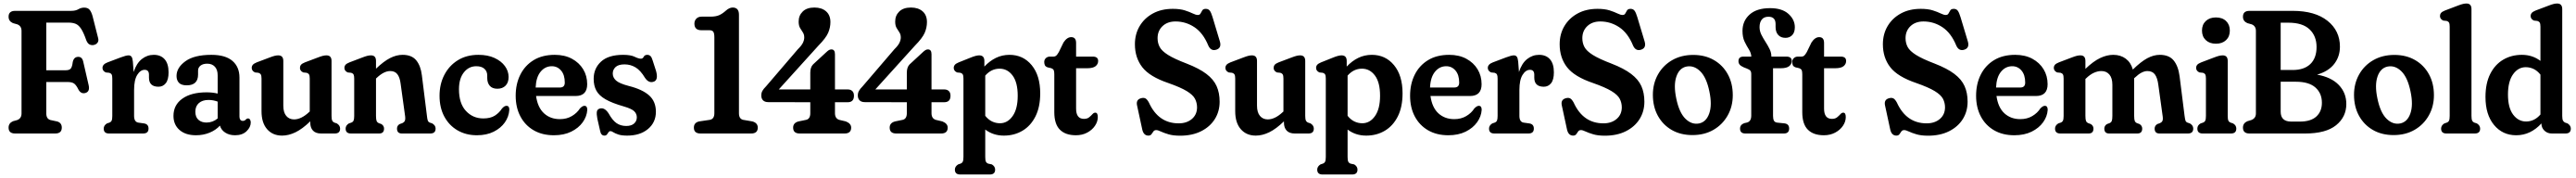

<svg xmlns="http://www.w3.org/2000/svg" viewBox="-20 -762 14716 1016"><path d="M386 -700Q412 -700 427.5 -709.2Q443 -718.5 461 -718.5Q481 -718.5 491.2 -707Q501.5 -695.5 508.5 -671L540.5 -545Q545 -529 537 -518.2Q529 -507.5 514.5 -505Q502.5 -503 491.5 -508.2Q480.5 -513.5 473 -532Q458 -575 444 -596.8Q430 -618.5 412.8 -625.8Q395.5 -633 371 -633H244.5V-361H355.5Q376.5 -361 384.5 -371Q392.5 -381 395.5 -407.5Q401.5 -436.5 425.5 -437.5Q449.5 -438.5 455.5 -410L486.5 -275.5Q494.5 -239.5 468.5 -231.5Q443.5 -224 428.5 -250Q416.5 -275 404.2 -284.5Q392 -294 364.5 -294H244.5V-114.5Q244.5 -83.5 268 -77L307.5 -68.5Q333 -60.5 333 -33.5Q333 0 295 0H66.5Q29 0 29 -33.5Q29 -59 54 -70L79 -77Q103 -86.5 103 -114.5V-585.5Q103 -613.5 79 -623L54 -630Q29 -641 29 -666.5Q29 -700 66.5 -700Z M739 -410.5 743.5 -351Q759.5 -400.5 790 -424.8Q820.5 -449 858.5 -449Q898.5 -449 920.8 -423.5Q943 -398 943 -349Q943 -307 927 -287Q911 -267 885.5 -267Q831 -267 831 -319V-335.5Q831 -363.5 806.5 -363.5Q782 -363.5 764 -334.5Q746 -305.5 746 -249V-100.5Q746 -65.5 771 -62L803 -57.5Q828.5 -53.5 828.5 -28Q828.5 0 797.5 0H603Q572.5 0 572.5 -28Q572.5 -46 591 -57.5L604.5 -62Q614 -65.5 617.8 -73.5Q621.5 -81.5 621.5 -100.5V-313.5Q621.5 -330 617.8 -336.8Q614 -343.5 604.5 -346.5L584.5 -348.5Q565.5 -357 565.5 -374.5Q565.5 -395 594.5 -406L670 -434.5Q700.5 -446 714.5 -446Q725 -446 731 -438.5Q737 -431 739 -410.5Z M971 -100.5Q971 -163 1021.8 -199Q1072.5 -235 1160.5 -235Q1194 -235 1223.5 -228V-332Q1223.5 -364 1207.5 -381.2Q1191.5 -398.5 1164 -398.5Q1139.5 -398.5 1125.5 -387.5Q1111.5 -376.5 1111.5 -359V-336.5Q1111.5 -275 1046.5 -275Q1016 -275 1002.2 -289.5Q988.5 -304 988.5 -328.5Q988.5 -375.5 1038.8 -412.2Q1089 -449 1187.5 -449Q1267.5 -449 1307.8 -414.5Q1348 -380 1348 -319V-96Q1348 -86 1352.5 -79Q1357 -72 1367.5 -72Q1378 -72 1385 -80.5Q1391 -86 1396.5 -86Q1404 -86 1408.2 -79.5Q1412.5 -73 1412.5 -63Q1412.5 -36 1388.5 -13Q1364.5 10 1323 10Q1290 10 1266.8 -5Q1243.5 -20 1236.5 -45Q1212.5 -19 1176.8 -4.5Q1141 10 1099.5 10Q1040 10 1005.5 -20.2Q971 -50.5 971 -100.5ZM1096 -124.5Q1096 -93.5 1113.8 -78Q1131.5 -62.5 1159.5 -62.5Q1195.5 -62.5 1223.5 -86V-182Q1198.5 -191.5 1171 -191.5Q1136.5 -191.5 1116.2 -173.8Q1096 -156 1096 -124.5Z M1474 -127V-313.5Q1474 -330 1470 -336.8Q1466 -343.5 1456.5 -346.5L1437 -348.5Q1418 -357 1418 -374.5Q1418 -384.5 1424.2 -392Q1430.5 -399.5 1446.5 -406L1519.5 -433.5Q1539 -441 1549.8 -443.5Q1560.5 -446 1569.5 -446Q1598.5 -446 1598.5 -414V-159Q1598.5 -120.5 1615.2 -100.5Q1632 -80.5 1660 -80.5Q1701.5 -80.5 1746.5 -123L1749.5 -125.5V-313.5Q1749.5 -330 1745.5 -336.8Q1741.5 -343.5 1732 -346.5L1712.5 -348.5Q1693.5 -357 1693.5 -374.5Q1693.5 -384.5 1699.5 -392Q1705.5 -399.5 1722 -406L1795 -433.5Q1814.5 -441 1825.2 -443.5Q1836 -446 1845 -446Q1874 -446 1874 -414V-100.5Q1874 -81.5 1878 -73.5Q1882 -65.5 1891 -62L1904.5 -57.5Q1923 -46 1923 -28Q1923 0 1892.5 0H1814.5Q1783.5 0 1768 -16.5Q1752.5 -33 1752.5 -61.5V-69.5Q1707.5 -26 1668.2 -7Q1629 12 1591.5 12Q1538 12 1506 -24.5Q1474 -61 1474 -127Z M2128 -414V-370Q2172 -412 2208.2 -430.5Q2244.5 -449 2280 -449Q2332 -449 2357.8 -417.8Q2383.5 -386.5 2390 -332.5L2419 -100.5Q2421 -81.5 2424 -73.5Q2427 -65.5 2436 -62L2449.5 -57.5Q2458.5 -52 2463.5 -45Q2468.5 -38 2468.5 -28Q2468.5 0 2438 0H2276Q2248 0 2248 -28Q2248 -45.5 2263.5 -54L2278 -59Q2287.5 -63 2292 -71Q2296.5 -79 2294.5 -97.5L2268.5 -285.5Q2264 -320.5 2250 -338.5Q2236 -356.5 2209.5 -356.5Q2172.5 -356.5 2130.5 -316L2128 -314V-100.5Q2128 -80 2131.5 -71.5Q2135 -63 2144.5 -59L2158.5 -54Q2174 -44.5 2174 -28Q2174 0 2146 0H1985Q1954.5 0 1954.5 -28Q1954.5 -46 1973 -57.5L1986.5 -62Q1996 -65.5 1999.8 -73.5Q2003.5 -81.5 2003.5 -100.5V-313.5Q2003.5 -330 1999.8 -336.8Q1996 -343.5 1986.5 -346.5L1966.5 -348.5Q1947.5 -357 1947.5 -374.5Q1947.5 -384.5 1953.8 -392Q1960 -399.5 1976.5 -406L2049 -433.5Q2068.5 -441 2079.2 -443.5Q2090 -446 2099.5 -446Q2128 -446 2128 -414Z M2885.5 -322.5Q2885.5 -290.5 2868 -273Q2850.5 -255.5 2821.5 -255.5Q2792.5 -255.5 2778 -272.2Q2763.5 -289 2763.5 -316.5V-330.5Q2763.5 -355 2747.2 -369.5Q2731 -384 2701 -384Q2658 -384 2630 -348.8Q2602 -313.5 2602 -252.5Q2602 -171.5 2641.8 -128.8Q2681.5 -86 2741 -86Q2782 -86 2807.2 -102.2Q2832.5 -118.5 2848 -143Q2856.5 -152 2862.2 -155Q2868 -158 2873.5 -158Q2890.5 -158 2889.5 -134.5Q2887 -96 2864 -63.2Q2841 -30.5 2800.2 -10.2Q2759.5 10 2704.5 10Q2642 10 2593.8 -18Q2545.5 -46 2518.2 -96.8Q2491 -147.5 2491 -215.5Q2491 -281.5 2518.2 -334.2Q2545.5 -387 2595.2 -418Q2645 -449 2713 -449Q2766.5 -449 2805 -431.2Q2843.5 -413.5 2864.5 -384.8Q2885.5 -356 2885.5 -322.5Z M3334.5 -281.5Q3334.5 -214 3268 -214H3042.5Q3051.5 -148.5 3087.8 -115.2Q3124 -82 3178.5 -82Q3217.5 -82 3247 -99.5Q3276.5 -117 3293 -143Q3307.5 -158 3318.5 -158Q3335.5 -158 3335 -134.5Q3332.5 -97 3308.8 -64Q3285 -31 3243.2 -10.5Q3201.5 10 3144.5 10Q3077.5 10 3028.5 -18.5Q2979.5 -47 2952.8 -97.8Q2926 -148.5 2926 -215.5Q2926 -282.5 2952.2 -335.2Q2978.5 -388 3028.2 -418.5Q3078 -449 3149.5 -449Q3205.5 -449 3247 -426.8Q3288.5 -404.5 3311.5 -366.8Q3334.5 -329 3334.5 -281.5ZM3132.5 -384Q3094 -384 3068.2 -352.5Q3042.5 -321 3040 -262.5H3178.5Q3206.5 -262.5 3206.5 -290.5Q3206.5 -334.5 3185.5 -359.2Q3164.5 -384 3132.5 -384Z M3557.5 -43Q3587 -43 3602.5 -57Q3618 -71 3618 -92Q3618 -112.5 3603.2 -127Q3588.5 -141.5 3543.5 -154.5Q3477 -173.5 3439.5 -195Q3402 -216.5 3386.8 -244.8Q3371.5 -273 3371.5 -312Q3371.5 -371.5 3413.5 -410.2Q3455.5 -449 3540 -449Q3583 -449 3605.5 -438Q3628 -427 3641.5 -427Q3652 -427 3657.5 -438Q3663 -449 3678 -449Q3688 -449 3695.5 -442.5Q3703 -436 3708.5 -417L3728 -356.5Q3741.5 -307 3716.5 -296.5Q3687 -284.5 3664.5 -318Q3639 -360.5 3610.5 -377.5Q3582 -394.5 3548 -394.5Q3512.5 -394.5 3496.5 -379.2Q3480.5 -364 3480.5 -342.5Q3480.5 -319.5 3499.2 -302.5Q3518 -285.5 3571.5 -271.5Q3649.5 -252 3688.2 -217.5Q3727 -183 3727 -124Q3727 -63.5 3682 -25.8Q3637 12 3563 12Q3530.5 12 3511.8 5.5Q3493 -1 3483.5 -7.2Q3474 -13.5 3468 -13.5Q3460.5 -13.5 3456.5 -7.2Q3452.5 -1 3447.5 5.5Q3442.5 12 3433 12Q3413 12 3408 -16.5L3392.5 -84.5Q3387.5 -111 3389.8 -124.8Q3392 -138.5 3407 -142.5Q3434 -150 3457 -114.5Q3478.5 -75.5 3502 -59.2Q3525.5 -43 3557.5 -43Z M3986.5 -589.5Q3947 -589.5 3947 -627.5Q3947 -644 3958 -655.5Q3969 -667 3988.5 -667H4039.5Q4068.5 -667 4087.5 -675Q4106.5 -683 4127 -701.5Q4147 -719 4165.5 -719Q4201.5 -719 4201.5 -678V-115.5Q4201.5 -83.5 4225.5 -78L4278 -69Q4309 -60.5 4309 -33.5Q4309 0 4271 0H3982Q3944 0 3944 -33.5Q3944 -62.5 3974.5 -69L4035 -78Q4061 -82.5 4061 -116V-548.5Q4061 -573 4054.5 -581.2Q4048 -589.5 4032.5 -589.5Z M4609 -347Q4609 -378.5 4625 -394.5L4697 -461Q4708.5 -472 4715.2 -476Q4722 -480 4729.5 -480Q4750 -480 4750 -452.5V-251.5H4823Q4839 -251.5 4848.8 -242.5Q4858.5 -233.5 4858.5 -215.5Q4858.5 -178.5 4822.5 -178.5H4750V-116Q4750 -86 4774 -78L4812 -69Q4842.5 -57 4842.5 -33.5Q4842.5 0 4805 0H4549Q4511 0 4511 -33.5Q4511 -61 4542 -69L4585.5 -78Q4609 -83.5 4609 -116V-178.5L4369.5 -179Q4349.5 -179 4339.2 -189.2Q4329 -199.5 4329 -217Q4329 -231.5 4335.2 -243Q4341.5 -254.5 4357 -270L4538 -481Q4559 -501.5 4566.8 -517.5Q4574.5 -533.5 4574.5 -548Q4574.5 -565.5 4566.5 -577.2Q4558.5 -589 4550.5 -602.5Q4542.5 -616 4542.5 -639Q4542.5 -673.5 4565.8 -696.2Q4589 -719 4632.5 -719Q4674.5 -719 4699.2 -697.2Q4724 -675.5 4724 -636Q4724 -604.5 4711 -574.5Q4698 -544.5 4655 -501L4429 -251.5H4609Z M5160.5 -347Q5160.5 -378.5 5176.5 -394.5L5248.5 -461Q5260 -472 5266.8 -476Q5273.5 -480 5281 -480Q5301.5 -480 5301.5 -452.5V-251.5H5374.5Q5390.5 -251.5 5400.2 -242.5Q5410 -233.5 5410 -215.5Q5410 -178.5 5374 -178.5H5301.5V-116Q5301.5 -86 5325.5 -78L5363.5 -69Q5394 -57 5394 -33.5Q5394 0 5356.5 0H5100.5Q5062.5 0 5062.5 -33.5Q5062.5 -61 5093.5 -69L5137 -78Q5160.5 -83.5 5160.5 -116V-178.5L4921 -179Q4901 -179 4890.8 -189.2Q4880.5 -199.5 4880.5 -217Q4880.5 -231.5 4886.8 -243Q4893 -254.5 4908.5 -270L5089.5 -481Q5110.5 -501.5 5118.2 -517.5Q5126 -533.5 5126 -548Q5126 -565.5 5118 -577.2Q5110 -589 5102 -602.5Q5094 -616 5094 -639Q5094 -673.5 5117.2 -696.2Q5140.5 -719 5184 -719Q5226 -719 5250.8 -697.2Q5275.5 -675.5 5275.5 -636Q5275.5 -604.5 5262.5 -574.5Q5249.5 -544.5 5206.5 -501L4980.5 -251.5H5160.5Z M5603.5 -414V-382Q5633.5 -414 5669.2 -431.5Q5705 -449 5747 -449Q5825 -449 5873.8 -390Q5922.5 -331 5922.5 -229.5Q5922.5 -151.5 5895.5 -97.8Q5868.5 -44 5821.5 -16Q5774.5 12 5715 12Q5654 12 5608.5 -22.5V133.5Q5608.5 152.5 5612.2 160.5Q5616 168.5 5625.5 172L5646.5 176.5Q5665 188 5665 206Q5665 234 5634.5 234H5465.5Q5435 234 5435 206Q5435 188.5 5453.5 176.5L5467 172Q5476.5 168.5 5480.2 160.5Q5484 152.5 5484 133.5V-313.5Q5484 -330 5480.2 -336.8Q5476.5 -343.5 5467 -346.5L5447.5 -348.5Q5428.5 -357 5428.5 -374.5Q5428.5 -384.5 5434.8 -392Q5441 -399.5 5457 -406L5522 -432Q5541.5 -440 5553.5 -443Q5565.5 -446 5574 -446Q5603.5 -446 5603.5 -414ZM5690.5 -370Q5643 -370 5608.5 -330.5V-101Q5626.5 -78.5 5647.8 -68.5Q5669 -58.5 5692.5 -58.5Q5736 -58.5 5765 -99.5Q5794 -140.5 5794 -215.5Q5794 -291.5 5764.8 -330.8Q5735.5 -370 5690.5 -370Z M5984.5 -373 5965 -377.5Q5952.5 -382 5949 -390Q5945.5 -398 5945.5 -408.5Q5945.5 -421.5 5954.8 -430.2Q5964 -439 5978.5 -439H5999.5Q6007.5 -439 6013.8 -444.2Q6020 -449.5 6029 -465L6055.5 -519.5Q6075.5 -550 6099.5 -550Q6127.5 -550 6127.5 -517V-439H6222.5Q6253.5 -439 6253.5 -414Q6253.5 -396 6238.8 -384.2Q6224 -372.5 6190.5 -372.5H6127.5V-142Q6127.5 -83.5 6172.5 -83.5Q6191 -83.5 6202 -92.5Q6213 -101.5 6220.8 -110.2Q6228.5 -119 6237 -119Q6251.5 -119 6251.5 -94Q6251.5 -67.5 6235.2 -43.8Q6219 -20 6190.8 -5Q6162.5 10 6126.5 10Q6066.5 10 6034.8 -22Q6003 -54 6003 -121.5V-338Q6003 -353 6000 -360.8Q5997 -368.5 5984.5 -373Z M6721.5 12.5Q6682 12.5 6655.2 4.5Q6628.5 -3.5 6611.5 -11.5Q6594.5 -19.5 6585.5 -19.5Q6574.5 -19.5 6569.2 -11.8Q6564 -4 6558.2 4Q6552.5 12 6540.5 12Q6512.5 12 6505 -25L6475.5 -161.5Q6469 -193.5 6499 -201.5Q6514 -205.5 6523.8 -200.2Q6533.5 -195 6543.5 -176.5Q6597.5 -58 6713.5 -58Q6759.5 -58 6788.8 -82.8Q6818 -107.5 6818.5 -148.5Q6818.5 -175.5 6806.8 -198Q6795 -220.5 6759.8 -242Q6724.5 -263.5 6654.5 -288Q6548 -324 6505.8 -378.2Q6463.5 -432.5 6463.5 -509.5Q6463.5 -567.5 6490.5 -613Q6517.5 -658.5 6566 -685Q6614.5 -711.5 6680 -711.5Q6721 -711.5 6748.5 -702.8Q6776 -694 6793.8 -685.2Q6811.5 -676.5 6823 -676.5Q6834 -676.5 6838.5 -685.2Q6843 -694 6848.5 -702.8Q6854 -711.5 6868.5 -711.5Q6883 -711.5 6891 -701.2Q6899 -691 6907 -664.5L6949 -525Q6959.5 -488.5 6929 -478.5Q6898 -468.5 6883 -501.5Q6853.5 -573.5 6804 -606.5Q6754.5 -639.5 6695.5 -639.5Q6649.5 -639.5 6621.2 -612.8Q6593 -586 6593 -544Q6593 -516.5 6605 -493.8Q6617 -471 6652.8 -448.5Q6688.5 -426 6759.5 -399Q6830.5 -371.5 6871.8 -340.2Q6913 -309 6930.2 -270.5Q6947.5 -232 6947.5 -181.5Q6947.5 -126 6920 -82.2Q6892.5 -38.5 6841.8 -13Q6791 12.5 6721.5 12.5Z M7036.5 -127V-313.5Q7036.5 -330 7032.5 -336.8Q7028.5 -343.5 7019 -346.5L6999.5 -348.5Q6980.5 -357 6980.5 -374.5Q6980.5 -384.5 6986.8 -392Q6993 -399.5 7009 -406L7082 -433.5Q7101.5 -441 7112.2 -443.5Q7123 -446 7132 -446Q7161 -446 7161 -414V-159Q7161 -120.5 7177.8 -100.5Q7194.5 -80.5 7222.5 -80.5Q7264 -80.5 7309 -123L7312 -125.5V-313.5Q7312 -330 7308 -336.8Q7304 -343.5 7294.5 -346.5L7275 -348.5Q7256 -357 7256 -374.5Q7256 -384.5 7262 -392Q7268 -399.5 7284.5 -406L7357.5 -433.5Q7377 -441 7387.8 -443.5Q7398.5 -446 7407.5 -446Q7436.5 -446 7436.5 -414V-100.5Q7436.5 -81.5 7440.5 -73.5Q7444.5 -65.5 7453.5 -62L7467 -57.5Q7485.5 -46 7485.5 -28Q7485.5 0 7455 0H7377Q7346 0 7330.5 -16.5Q7315 -33 7315 -61.5V-69.5Q7270 -26 7230.8 -7Q7191.5 12 7154 12Q7100.5 12 7068.5 -24.5Q7036.5 -61 7036.5 -127Z M7673.5 -414V-382Q7703.5 -414 7739.2 -431.5Q7775 -449 7817 -449Q7895 -449 7943.8 -390Q7992.5 -331 7992.5 -229.5Q7992.5 -151.5 7965.5 -97.8Q7938.5 -44 7891.5 -16Q7844.5 12 7785 12Q7724 12 7678.5 -22.5V133.5Q7678.5 152.5 7682.2 160.5Q7686 168.5 7695.5 172L7716.5 176.5Q7735 188 7735 206Q7735 234 7704.5 234H7535.5Q7505 234 7505 206Q7505 188.5 7523.5 176.5L7537 172Q7546.5 168.5 7550.2 160.5Q7554 152.5 7554 133.5V-313.5Q7554 -330 7550.2 -336.8Q7546.5 -343.5 7537 -346.5L7517.5 -348.5Q7498.5 -357 7498.5 -374.5Q7498.5 -384.5 7504.8 -392Q7511 -399.5 7527 -406L7592 -432Q7611.5 -440 7623.5 -443Q7635.5 -446 7644 -446Q7673.5 -446 7673.5 -414ZM7760.5 -370Q7713 -370 7678.5 -330.5V-101Q7696.5 -78.5 7717.8 -68.5Q7739 -58.5 7762.5 -58.5Q7806 -58.5 7835 -99.5Q7864 -140.5 7864 -215.5Q7864 -291.5 7834.8 -330.8Q7805.5 -370 7760.5 -370Z M8444 -281.5Q8444 -214 8377.5 -214H8152Q8161 -148.5 8197.2 -115.2Q8233.5 -82 8288 -82Q8327 -82 8356.5 -99.5Q8386 -117 8402.5 -143Q8417 -158 8428 -158Q8445 -158 8444.5 -134.5Q8442 -97 8418.2 -64Q8394.5 -31 8352.8 -10.5Q8311 10 8254 10Q8187 10 8138 -18.5Q8089 -47 8062.2 -97.8Q8035.5 -148.5 8035.5 -215.5Q8035.5 -282.5 8061.8 -335.2Q8088 -388 8137.8 -418.5Q8187.5 -449 8259 -449Q8315 -449 8356.5 -426.8Q8398 -404.5 8421 -366.8Q8444 -329 8444 -281.5ZM8242 -384Q8203.5 -384 8177.8 -352.5Q8152 -321 8149.5 -262.5H8288Q8316 -262.5 8316 -290.5Q8316 -334.5 8295 -359.2Q8274 -384 8242 -384Z M8653 -410.5 8657.5 -351Q8673.5 -400.5 8704 -424.8Q8734.5 -449 8772.5 -449Q8812.5 -449 8834.8 -423.5Q8857 -398 8857 -349Q8857 -307 8841 -287Q8825 -267 8799.5 -267Q8745 -267 8745 -319V-335.5Q8745 -363.5 8720.5 -363.5Q8696 -363.5 8678 -334.5Q8660 -305.5 8660 -249V-100.5Q8660 -65.5 8685 -62L8717 -57.5Q8742.5 -53.5 8742.5 -28Q8742.5 0 8711.5 0H8517Q8486.5 0 8486.5 -28Q8486.5 -46 8505 -57.5L8518.5 -62Q8528 -65.5 8531.8 -73.5Q8535.5 -81.5 8535.5 -100.5V-313.5Q8535.5 -330 8531.8 -336.8Q8528 -343.5 8518.5 -346.5L8498.5 -348.5Q8479.5 -357 8479.5 -374.5Q8479.5 -395 8508.5 -406L8584 -434.5Q8614.5 -446 8628.5 -446Q8639 -446 8645 -438.5Q8651 -431 8653 -410.5Z M9148 12.5Q9108.5 12.5 9081.8 4.5Q9055 -3.5 9038 -11.5Q9021 -19.5 9012 -19.5Q9001 -19.5 8995.8 -11.8Q8990.5 -4 8984.8 4Q8979 12 8967 12Q8939 12 8931.5 -25L8902 -161.5Q8895.5 -193.5 8925.5 -201.5Q8940.5 -205.5 8950.2 -200.2Q8960 -195 8970 -176.5Q9024 -58 9140 -58Q9186 -58 9215.2 -82.8Q9244.5 -107.5 9245 -148.5Q9245 -175.5 9233.2 -198Q9221.5 -220.5 9186.2 -242Q9151 -263.5 9081 -288Q8974.5 -324 8932.2 -378.2Q8890 -432.5 8890 -509.5Q8890 -567.5 8917 -613Q8944 -658.5 8992.5 -685Q9041 -711.5 9106.5 -711.5Q9147.5 -711.5 9175 -702.8Q9202.5 -694 9220.2 -685.2Q9238 -676.5 9249.5 -676.5Q9260.5 -676.5 9265 -685.2Q9269.5 -694 9275 -702.8Q9280.5 -711.5 9295 -711.5Q9309.5 -711.5 9317.5 -701.2Q9325.5 -691 9333.5 -664.5L9375.5 -525Q9386 -488.5 9355.5 -478.5Q9324.5 -468.5 9309.5 -501.5Q9280 -573.5 9230.5 -606.5Q9181 -639.5 9122 -639.5Q9076 -639.5 9047.8 -612.8Q9019.5 -586 9019.5 -544Q9019.5 -516.5 9031.5 -493.8Q9043.5 -471 9079.2 -448.5Q9115 -426 9186 -399Q9257 -371.5 9298.2 -340.2Q9339.5 -309 9356.8 -270.5Q9374 -232 9374 -181.5Q9374 -126 9346.5 -82.2Q9319 -38.5 9268.2 -13Q9217.5 12.5 9148 12.5Z M9653 -448.5Q9720.5 -448.5 9771.2 -419.2Q9822 -390 9850.5 -338.2Q9879 -286.5 9879 -218.5Q9879 -154.5 9849.8 -102.8Q9820.5 -51 9768.8 -21Q9717 9 9648.5 9Q9581 9 9530.2 -20.2Q9479.5 -49.5 9451 -101.2Q9422.5 -153 9422.5 -221Q9422.5 -285 9451.5 -336.8Q9480.5 -388.5 9532.5 -418.5Q9584.5 -448.5 9653 -448.5ZM9687 -57.5Q9727.5 -66 9744.5 -114.5Q9761.5 -163 9745.5 -239Q9729 -320 9693 -355.2Q9657 -390.5 9614 -382Q9573.5 -373.5 9556.8 -325Q9540 -276.5 9556 -200.5Q9572.5 -119.5 9608.5 -84.2Q9644.5 -49 9687 -57.5Z M10109 -100.5Q10109 -82.5 10114.2 -73Q10119.5 -63.5 10133.5 -62L10173 -58Q10201 -55 10201 -28.5Q10201 0 10170.5 0H9951Q9920.5 0 9920.5 -28Q9920.5 -50 9944.5 -59L9960 -62.5Q9984.5 -69 9984.5 -102V-339.5Q9984.5 -352.5 9979 -359Q9973.5 -365.5 9957.5 -371.5L9942 -377.5Q9925 -385 9918.2 -393.2Q9911.5 -401.5 9911.5 -413Q9911.5 -439 9940.5 -439H9985Q9983.5 -460.5 9971 -480Q9958.5 -499.5 9946.5 -524.2Q9934.5 -549 9934.5 -585.5Q9934.5 -642.5 9975.2 -679Q10016 -715.5 10092 -715.5Q10160.5 -715.5 10197 -682.8Q10233.5 -650 10233.5 -606.5Q10233.5 -577 10218.5 -561.5Q10203.5 -546 10180 -546Q10153.5 -546 10138.5 -562.5Q10123.5 -579 10123.5 -608V-624.5Q10123.5 -666.5 10083 -666.5Q10057.5 -666.5 10044.8 -650.5Q10032 -634.5 10032 -607Q10032 -585 10042.2 -564.2Q10052.5 -543.5 10065.8 -523.2Q10079 -503 10089.2 -482.2Q10099.5 -461.5 10099.5 -439H10184.5Q10216 -439 10216 -414Q10216 -396 10201 -384.2Q10186 -372.5 10153 -372.5H10109Z M10257.5 -373 10238 -377.5Q10225.5 -382 10222 -390Q10218.5 -398 10218.5 -408.5Q10218.5 -421.5 10227.8 -430.2Q10237 -439 10251.5 -439H10272.5Q10280.5 -439 10286.8 -444.2Q10293 -449.5 10302 -465L10328.5 -519.5Q10348.5 -550 10372.5 -550Q10400.5 -550 10400.5 -517V-439H10495.5Q10526.5 -439 10526.5 -414Q10526.5 -396 10511.8 -384.2Q10497 -372.5 10463.5 -372.5H10400.5V-142Q10400.5 -83.5 10445.5 -83.5Q10464 -83.5 10475 -92.5Q10486 -101.5 10493.8 -110.2Q10501.5 -119 10510 -119Q10524.5 -119 10524.5 -94Q10524.5 -67.5 10508.2 -43.8Q10492 -20 10463.8 -5Q10435.5 10 10399.5 10Q10339.5 10 10307.8 -22Q10276 -54 10276 -121.5V-338Q10276 -353 10273 -360.8Q10270 -368.5 10257.5 -373Z M10994.5 12.5Q10955 12.5 10928.2 4.5Q10901.5 -3.5 10884.5 -11.5Q10867.5 -19.5 10858.5 -19.5Q10847.5 -19.5 10842.2 -11.8Q10837 -4 10831.2 4Q10825.5 12 10813.5 12Q10785.5 12 10778 -25L10748.5 -161.5Q10742 -193.5 10772 -201.5Q10787 -205.5 10796.8 -200.2Q10806.5 -195 10816.5 -176.5Q10870.5 -58 10986.5 -58Q11032.5 -58 11061.8 -82.8Q11091 -107.5 11091.5 -148.5Q11091.5 -175.5 11079.8 -198Q11068 -220.5 11032.8 -242Q10997.5 -263.5 10927.5 -288Q10821 -324 10778.8 -378.2Q10736.5 -432.5 10736.5 -509.5Q10736.5 -567.5 10763.5 -613Q10790.5 -658.5 10839 -685Q10887.5 -711.5 10953 -711.5Q10994 -711.5 11021.5 -702.8Q11049 -694 11066.8 -685.2Q11084.5 -676.5 11096 -676.5Q11107 -676.5 11111.5 -685.2Q11116 -694 11121.5 -702.8Q11127 -711.5 11141.5 -711.5Q11156 -711.5 11164 -701.2Q11172 -691 11180 -664.5L11222 -525Q11232.5 -488.5 11202 -478.5Q11171 -468.5 11156 -501.5Q11126.5 -573.5 11077 -606.5Q11027.5 -639.5 10968.5 -639.5Q10922.5 -639.5 10894.2 -612.8Q10866 -586 10866 -544Q10866 -516.5 10878 -493.8Q10890 -471 10925.8 -448.5Q10961.5 -426 11032.5 -399Q11103.5 -371.5 11144.8 -340.2Q11186 -309 11203.2 -270.5Q11220.5 -232 11220.5 -181.5Q11220.5 -126 11193 -82.2Q11165.5 -38.5 11114.8 -13Q11064 12.5 10994.5 12.5Z M11677.5 -281.5Q11677.5 -214 11611 -214H11385.5Q11394.5 -148.5 11430.8 -115.2Q11467 -82 11521.5 -82Q11560.5 -82 11590 -99.5Q11619.5 -117 11636 -143Q11650.5 -158 11661.5 -158Q11678.5 -158 11678 -134.5Q11675.5 -97 11651.8 -64Q11628 -31 11586.2 -10.5Q11544.5 10 11487.5 10Q11420.5 10 11371.5 -18.5Q11322.5 -47 11295.8 -97.8Q11269 -148.5 11269 -215.5Q11269 -282.5 11295.2 -335.2Q11321.5 -388 11371.2 -418.5Q11421 -449 11492.5 -449Q11548.5 -449 11590 -426.8Q11631.5 -404.5 11654.5 -366.8Q11677.5 -329 11677.5 -281.5ZM11475.5 -384Q11437 -384 11411.2 -352.5Q11385.5 -321 11383 -262.5H11521.5Q11549.5 -262.5 11549.5 -290.5Q11549.5 -334.5 11528.5 -359.2Q11507.5 -384 11475.5 -384Z M11893.5 -414V-369Q11938.5 -412 11977.2 -430.5Q12016 -449 12052.5 -449Q12094.5 -449 12123.8 -427.2Q12153 -405.5 12164.5 -365Q12210.5 -410 12246.8 -429.5Q12283 -449 12318.5 -449Q12371.5 -449 12397.8 -416.8Q12424 -384.5 12431.5 -327L12460 -100.5Q12462.5 -81.5 12465.2 -73.5Q12468 -65.5 12477 -62L12490.5 -57.5Q12499.5 -52 12504.5 -45Q12509.5 -38 12509.5 -28Q12509.5 0 12479 0H12317Q12289 0 12289 -28Q12289 -44.5 12304.5 -54L12319 -59Q12328.5 -63 12333 -71Q12337.5 -79 12335 -97.5L12310 -278Q12305 -317 12290.8 -336.8Q12276.5 -356.5 12247.5 -356.5Q12232 -356.5 12214.2 -347.5Q12196.5 -338.5 12175 -318L12172 -315.5Q12172 -313 12172 -310V-100.5Q12172 -80 12175.5 -71.5Q12179 -63 12188.5 -59L12202.5 -54Q12218 -44.5 12218 -28Q12218 0 12190 0H12029.5Q12001.5 0 12001.5 -28Q12001.5 -44.5 12017 -54L12031 -59Q12040.5 -63 12044 -71.5Q12047.5 -80 12047.5 -100.5V-278Q12047.5 -316.5 12030.5 -336.5Q12013.5 -356.5 11984.5 -356.5Q11964 -356.5 11941.8 -346.5Q11919.5 -336.5 11896.5 -314L11893.5 -311.5V-100.5Q11893.5 -80 11897 -71.5Q11900.5 -63 11910 -59L11924 -54Q11939.5 -44.5 11939.5 -28Q11939.5 0 11911.5 0H11750.5Q11720 0 11720 -28Q11720 -46 11738.5 -57.5L11752 -62Q11761.5 -65.5 11765.2 -73.5Q11769 -81.5 11769 -100.5V-313.5Q11769 -330 11765.2 -336.8Q11761.5 -343.5 11752 -346.5L11732 -348.5Q11713 -357 11713 -374.5Q11713 -384.5 11719.2 -392Q11725.5 -399.5 11742 -406L11814.5 -433.5Q11834 -441 11844.8 -443.5Q11855.5 -446 11865 -446Q11893.5 -446 11893.5 -414Z M12639 -512.5Q12603 -512.5 12581.2 -533Q12559.5 -553.5 12559.5 -587.5Q12559.5 -621.5 12581.2 -642Q12603 -662.5 12639 -662.5Q12675.5 -662.5 12697 -642Q12718.5 -621.5 12718.5 -587.5Q12718.5 -553.5 12697 -533Q12675.5 -512.5 12639 -512.5ZM12706.5 -414V-100.5Q12706.5 -81.5 12710.2 -73.5Q12714 -65.5 12723.5 -62L12737 -57.5Q12755.5 -47 12755.5 -28Q12755.5 0 12725 0H12563.5Q12533 0 12533 -28Q12533 -47 12551.5 -57.5L12565 -62Q12574.5 -65.5 12578.2 -73.5Q12582 -81.5 12582 -100.5V-313.5Q12582 -330 12578.2 -336.8Q12574.5 -343.5 12565 -346.5L12545 -348.5Q12526 -357 12526 -374.5Q12526 -384.5 12532.2 -392Q12538.5 -399.5 12555 -406L12627.5 -433.5Q12647 -441 12657.8 -443.5Q12668.5 -446 12678 -446Q12706.5 -446 12706.5 -414Z M13384 -168.5Q13384 -94.5 13325.5 -47.2Q13267 0 13148.5 0H12831Q12793.5 0 12793.5 -33.5Q12793.5 -59 12818.5 -70L12841.5 -77Q12867.5 -87 12867.5 -114.5V-585.5Q12867.5 -613.5 12843.5 -623L12818.5 -630Q12793.5 -641 12793.5 -666.5Q12793.5 -700 12831 -700H13077.5Q13205 -700 13276.2 -643.5Q13347.5 -587 13347.5 -495.5Q13347.5 -439.5 13315 -397.2Q13282.5 -355 13217 -336Q13298.5 -321.5 13341.2 -276.8Q13384 -232 13384 -168.5ZM13053.5 -632.5H13009V-362.5H13078Q13143 -362.5 13178.5 -396.5Q13214 -430.5 13214 -494Q13214 -556.5 13174 -594.5Q13134 -632.5 13053.5 -632.5ZM13095.5 -295.5H13009V-124.5Q13009 -68 13069.5 -68H13118.5Q13181 -68 13212.8 -97Q13244.5 -126 13244.5 -175.5Q13244.5 -230 13207.2 -262.8Q13170 -295.5 13095.5 -295.5Z M13658.5 -448.5Q13726 -448.5 13776.8 -419.2Q13827.5 -390 13856 -338.2Q13884.5 -286.5 13884.5 -218.5Q13884.5 -154.5 13855.2 -102.8Q13826 -51 13774.2 -21Q13722.5 9 13654 9Q13586.5 9 13535.8 -20.2Q13485 -49.5 13456.5 -101.2Q13428 -153 13428 -221Q13428 -285 13457 -336.8Q13486 -388.5 13538 -418.5Q13590 -448.5 13658.5 -448.5ZM13692.5 -57.5Q13733 -66 13750 -114.5Q13767 -163 13751 -239Q13734.5 -320 13698.5 -355.2Q13662.5 -390.5 13619.5 -382Q13579 -373.5 13562.2 -325Q13545.5 -276.5 13561.5 -200.5Q13578 -119.5 13614 -84.2Q13650 -49 13692.5 -57.5Z M14099 -710V-100.5Q14099 -81.5 14103 -73.5Q14107 -65.5 14116 -62L14130 -57.5Q14148.5 -46 14148.5 -28Q14148.5 0 14118 0H13956Q13925.5 0 13925.5 -28Q13925.5 -46 13944 -57.5L13957.5 -62Q13967 -65.5 13970.8 -73.5Q13974.5 -81.5 13974.5 -100.5V-609.5Q13974.5 -626 13970.8 -632.8Q13967 -639.5 13957.5 -642.5L13938 -644.5Q13919 -653 13919 -670.5Q13919 -680.5 13925 -688Q13931 -695.5 13947.5 -702L14020 -729.5Q14039.5 -737 14050.5 -739.5Q14061.5 -742 14070.5 -742Q14099 -742 14099 -710Z M14179 -208.5Q14179 -286 14206 -339.8Q14233 -393.5 14280 -421.2Q14327 -449 14387 -449Q14447.5 -449 14493 -414.5V-609.5Q14493 -626 14489 -632.8Q14485 -639.5 14475.5 -642.5L14456 -644.5Q14437 -653 14437 -670.5Q14437 -680.5 14443.2 -688Q14449.5 -695.5 14465.5 -702L14538.5 -729.5Q14558 -737 14568.8 -739.5Q14579.5 -742 14588.5 -742Q14617.5 -742 14617.5 -710V-100.5Q14617.5 -81.5 14621.8 -73.5Q14626 -65.5 14634.5 -62L14648 -57.5Q14666.5 -45.5 14666.5 -28Q14666.5 0 14636 0H14558Q14532.5 0 14515.5 -16.5Q14498.5 -33 14498.5 -57.5Q14469 -25 14432.8 -7.5Q14396.5 10 14354.5 10Q14276.5 10 14227.8 -48.8Q14179 -107.5 14179 -208.5ZM14307.5 -222.5Q14307.5 -147 14337 -107.8Q14366.5 -68.5 14411 -68.5Q14458.5 -68.5 14493 -108.5V-336Q14475 -358.5 14453.8 -368.5Q14432.5 -378.5 14409 -378.5Q14365.5 -378.5 14336.5 -337.8Q14307.5 -297 14307.5 -222.5Z"/></svg>

Font: Fraunces 144pt SuperSoft SemiBold
Style: Regular
Weight: 600
Version: Version 1.000;[b76b70a41]